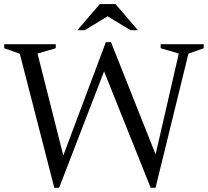

<svg xmlns="http://www.w3.org/2000/svg" viewBox="-25 -886 992 916"><path d="M491 -596 257 10H234L69.5 -629.5L-5 -656V-675H241V-656L154 -630.5L285 -112.5H265L480 -685H504.5L739 -95L701 -78.5L828 -630.5L741.5 -656V-675H947V-656L874 -630L717 10H694L458.5 -578ZM481 -813H496L379.5 -742H344L451 -866.5H526L633 -742H597.5Z"/></svg>

Font: Newsreader 24pt
Style: Regular
Weight: 400
Designer: Hugues Gentile
Foundry: Production Type
Version: Version 1.003